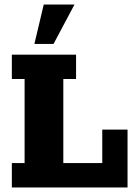

<svg xmlns="http://www.w3.org/2000/svg" viewBox="-20 -823 602 843"><path d="M32 0V-107H88V-476H32V-583H314V-476H258V-107H429V-254H540V0ZM131 -630 172 -803H307L215 -630Z"/></svg>

Font: Rokkitt SemiBold ExtraBold
Style: Regular
Weight: 800
Version: Version 3.103